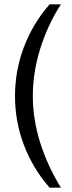

<svg xmlns="http://www.w3.org/2000/svg" viewBox="-20 -706 329 883"><path d="M131 -265Q131 -157 165 -49.5Q199 58 260 157H208Q131 69 90 -39Q49 -147 49 -264Q49 -381 90 -489.5Q131 -598 208 -686H260Q199 -591 165 -482Q131 -373 131 -265Z"/></svg>

Font: Chivo
Style: Regular
Weight: 400
Designer: Hector Gatti
Foundry: Omnibus-Type
Version: Version 1.003